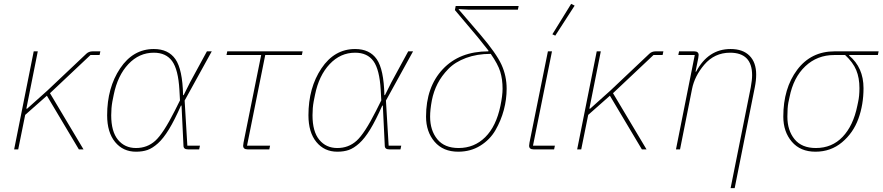

<svg xmlns="http://www.w3.org/2000/svg" viewBox="-20 -771 4555 991"><path d="M387 0 222 -277 110 -178 74 0H53L154 -506H175L116 -210H120L225 -304L426 -494Q439 -506 458 -506H498L494 -487H447L238 -290L411 0Z M1012 -19 1008 0H950Q927 0 927 -19L917 -226H914Q881 -151 852 -103.5Q823 -56 795 -31Q767 -6 741.5 3Q716 12 682 12Q615 12 574 -38Q533 -88 533 -176Q533 -318 600 -418Q667 -518 774 -518Q849 -518 885.5 -465.5Q922 -413 925 -280H928L961 -346L1048 -506H1073L933 -252L947 -19ZM882 -199 909 -253 906 -307Q900 -412 868.5 -455.5Q837 -499 774 -499Q698 -499 642.5 -440Q587 -381 567 -282L560 -247Q554 -214 554 -176Q554 -92 589 -49.5Q624 -7 682 -7Q740 -7 781.5 -44.5Q823 -82 882 -199Z M1370 0H1258Q1235 0 1235 -19Q1235 -23 1237 -35L1328 -487H1149L1153 -506H1542L1538 -487H1349L1255 -19H1374Z M2051 -19 2047 0H1989Q1966 0 1966 -19L1956 -226H1953Q1920 -151 1891 -103.5Q1862 -56 1834 -31Q1806 -6 1780.5 3Q1755 12 1721 12Q1654 12 1613 -38Q1572 -88 1572 -176Q1572 -318 1639 -418Q1706 -518 1813 -518Q1888 -518 1924.5 -465.5Q1961 -413 1964 -280H1967L2000 -346L2087 -506H2112L1972 -252L1986 -19ZM1921 -199 1948 -253 1945 -307Q1939 -412 1907.5 -455.5Q1876 -499 1813 -499Q1737 -499 1681.5 -440Q1626 -381 1606 -282L1599 -247Q1593 -214 1593 -176Q1593 -92 1628 -49.5Q1663 -7 1721 -7Q1779 -7 1820.5 -44.5Q1862 -82 1921 -199Z M2653 -721H2401L2347 -724V-723L2461 -590Q2542 -495 2568.5 -437Q2595 -379 2595 -313Q2595 -258 2580.5 -203.5Q2566 -149 2537.5 -99.5Q2509 -50 2459 -19Q2409 12 2345 12Q2267 12 2223 -39.5Q2179 -91 2179 -169Q2179 -322 2265.5 -414Q2352 -506 2501 -506V-510Q2495 -518 2446 -579L2328 -719L2332 -740H2657ZM2574 -313Q2574 -362 2562 -401Q2550 -440 2513 -493Q2442 -493 2385.5 -472Q2329 -451 2294 -415Q2259 -379 2238.5 -339Q2218 -299 2209 -253Q2200 -205 2200 -169Q2200 -98 2237 -52.5Q2274 -7 2347 -7Q2428 -7 2484.5 -63Q2541 -119 2563 -225Q2574 -278 2574 -313Z M2946 -742 2846 -587 2831 -594 2928 -751ZM2844 -19 2840 0H2734Q2711 0 2711 -19Q2711 -23 2713 -35L2808 -506H2829L2731 -19Z M3293 0 3128 -277 3016 -178 2980 0H2959L3060 -506H3081L3022 -210H3026L3131 -304L3332 -494Q3345 -506 3364 -506H3404L3400 -487H3353L3144 -290L3317 0Z M3490 0H3469L3566 -487H3481L3485 -506H3563Q3586 -506 3586 -487Q3586 -483 3584 -471L3570 -401H3573Q3635 -518 3751 -518Q3814 -518 3848.5 -483.5Q3883 -449 3883 -386Q3883 -356 3876 -321L3772 200H3751L3855 -320Q3862 -358 3862 -383Q3862 -499 3748 -499Q3668 -499 3615 -437Q3565 -378 3552 -312Z M4511 -487H4363V-484Q4437 -422 4437 -316Q4437 -231 4410.5 -158Q4384 -85 4326 -36.5Q4268 12 4189 12Q4111 12 4067 -39.5Q4023 -91 4023 -169Q4023 -315 4094.5 -410.5Q4166 -506 4288 -506H4515ZM4342 -487H4286Q4198 -487 4136.5 -429Q4075 -371 4055 -269L4049 -241Q4044 -214 4044 -169Q4044 -98 4081 -52.5Q4118 -7 4191 -7Q4274 -7 4329 -64.5Q4384 -122 4405 -225L4409 -244Q4416 -275 4416 -316Q4416 -369 4399.5 -409Q4383 -449 4342 -487Z"/></svg>

Font: IBM Plex Sans Thin
Style: Italic
Weight: 100
Italic angle: -11.31°
Designer: Mike Abbink, Paul van der Laan, Pieter van Rosmalen
Foundry: Bold Monday
Version: Version 3.0